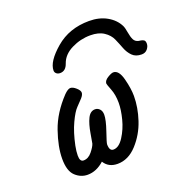

<svg xmlns="http://www.w3.org/2000/svg" viewBox="-130 -852 954 978"><g transform="rotate(-20 346.5 -363.0)"><path d="M86.9 -116.2Q86.9 -181.2 115.5 -263.7Q144 -346.2 214.8 -420.9Q235.8 -441.9 249 -441.9Q262.2 -441.9 279.1 -427Q295.9 -412.1 295.9 -400.1Q295.9 -388.2 282.5 -373Q269 -357.9 250.5 -339.4Q231.9 -320.8 209.5 -272.9Q187 -225.1 172.9 -157.2Q167 -127.4 167 -105Q167 -71.8 187 -71.8Q212.9 -71.8 232.9 -96.4Q252.9 -121.1 257.8 -137.2Q258.8 -139.2 266.8 -188.5Q274.9 -237.8 289.6 -267.3Q304.2 -296.9 330.1 -296.9Q344.2 -296.9 354.7 -285.9Q365.2 -274.9 365.2 -254.9Q365.2 -227.1 346.2 -171.6Q327.1 -116.2 327.1 -107.9Q327.1 -71.8 349.1 -71.8Q378.9 -71.8 404.5 -111.8Q430.2 -151.9 442.6 -200.4Q455.1 -249 455.1 -287.1Q455.1 -330.1 442.1 -363Q429.2 -396 429.2 -399.9Q429.2 -416 450.2 -429Q471.2 -441.9 481.9 -441.9Q511.7 -441.9 525.9 -387.5Q540 -333 540 -293Q540 -231 518.1 -164.6Q496.1 -98.1 449.5 -47.1Q402.8 3.9 344.2 3.9Q295.4 3.9 272 -34.2Q230 3.9 182.1 3.9Q145 3.9 116 -23.2Q86.9 -50.3 86.9 -116.2ZM199.2 -554.2Q199.2 -603 273.2 -666.5Q347.2 -730 455.1 -730Q510.3 -730 551 -707Q591.8 -684.1 610.8 -646Q616.7 -633.8 620.8 -608.4Q625 -583 632.6 -567.4Q640.1 -551.8 659.2 -547.9Q660.2 -547.9 667 -546.9Q673.8 -545.9 676.5 -544.9Q679.2 -543.9 684.1 -541.5Q689 -539.1 690.9 -533.9Q692.9 -528.8 692.9 -521Q692.9 -505.9 681.4 -491.9Q669.9 -478 649.9 -478Q617.7 -478 599.4 -496.6Q581.1 -515.1 571 -541.5Q561 -567.9 549.1 -595Q537.1 -622.1 509 -640.6Q481 -659.2 436 -659.2Q382.8 -659.2 334 -635Q285.2 -610.8 270 -566.9Q257.8 -530.8 227.1 -530.8Q214.8 -530.8 207 -537.6Q199.2 -544.4 199.2 -554.2Z"/></g></svg>

Font: CMU Typewriter Text
Style: BoldItalic
Weight: 700
Italic angle: -14.04°
Version: Version 0.7.0